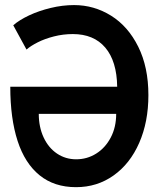

<svg xmlns="http://www.w3.org/2000/svg" viewBox="-20 -750 640 775"><path d="M579 -366Q579 -258 542 -173.5Q505 -89 438.5 -41.8Q372 5.5 287 5.5Q199 5.5 139.8 -42.5Q80.5 -90.5 51 -181.2Q21.5 -272 21.5 -400H453Q451.5 -503 405 -557.8Q358.5 -612.5 274 -612.5Q235 -612.5 197.8 -603Q160.5 -593.5 132 -579Q103.5 -564.5 87 -550L33.5 -648Q57.5 -669 97.2 -687.8Q137 -706.5 184.8 -718Q232.5 -729.5 279 -729.5Q359.5 -729.5 428.2 -686.8Q497 -644 538 -561.5Q579 -479 579 -366ZM287.5 -107Q331.5 -107 368.2 -130Q405 -153 427 -194.8Q449 -236.5 449 -290.5H136.5Q136.5 -237.5 156 -195.5Q175.5 -153.5 210 -130.2Q244.5 -107 287.5 -107Z"/></svg>

Font: JuliaMono SemiBold
Style: Regular
Weight: 600
Monospace: yes
Designer: cormullion
Foundry: corm
Version: Version 0.055; ttfautohint (v1.8.4)